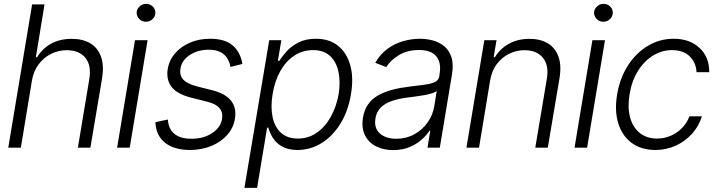

<svg xmlns="http://www.w3.org/2000/svg" viewBox="-20 -750 3640 975"><path d="M142.1 -340.8 85.9 0H22L143.1 -727.5H206.1L162.1 -459.5H168.5Q193.8 -502.4 238.5 -527.6Q283.2 -552.7 345.2 -552.7Q400.4 -552.7 438.5 -530Q476.6 -507.3 492.7 -462.9Q508.8 -418.5 498.5 -353L439 0H375.5L433.6 -349.1Q444.8 -417 414.1 -455.8Q383.3 -494.6 319.8 -495.1Q276.4 -495.1 239 -476.3Q201.7 -457.5 176 -423.1Q150.4 -388.7 142.1 -340.8Z M574.7 0 665.5 -545.9H729.5L638.7 0ZM720.7 -639.6Q701.2 -639.6 687.5 -653.3Q673.8 -667 673.8 -686.5Q674.8 -704.1 689 -717.3Q703.1 -730.5 721.7 -730.5Q741.7 -730.5 755.6 -717Q769.5 -703.6 769 -684.6Q768.6 -666 754.4 -652.8Q740.2 -639.6 720.7 -639.6Z M1210.9 -425.3 1150.4 -410.2Q1146 -434.6 1133.8 -454.3Q1121.6 -474.1 1098.6 -485.8Q1075.7 -497.6 1038.6 -497.6Q983.4 -497.1 943.1 -470.2Q902.8 -443.4 896.5 -401.9Q890.6 -367.2 910.9 -345.7Q931.2 -324.2 979.5 -311.5L1059.1 -291.5Q1125.5 -274.4 1153.8 -238Q1182.1 -201.7 1172.9 -146.5Q1165.5 -100.6 1134 -64.9Q1102.5 -29.3 1053.7 -9Q1004.9 11.2 944.3 11.7Q864.3 11.2 818.4 -24.9Q772.5 -61 769 -129.4L832.5 -143.1Q835.4 -95.2 865.7 -70.3Q896 -45.4 951.2 -45.4Q1014.6 -45.4 1057.6 -74.2Q1100.6 -103 1107.4 -145Q1113.3 -178.2 1095 -200.4Q1076.7 -222.7 1032.7 -233.4L947.8 -254.9Q879.4 -272.5 851.1 -309.3Q822.8 -346.2 832 -400.9Q839.8 -445.8 869.9 -480.2Q899.9 -514.6 945.8 -533.9Q991.7 -553.2 1046.9 -553.2Q1122.6 -553.2 1161.9 -519Q1201.2 -484.9 1210.9 -425.3Z M1221.2 204.1 1347.2 -545.9H1408.7L1391.1 -441.4H1398.9Q1414.1 -465.8 1438 -491.7Q1461.9 -517.6 1498 -535.4Q1534.2 -553.2 1584.5 -553.2Q1651.9 -553.2 1696.3 -517.8Q1740.7 -482.4 1758.5 -419.2Q1776.4 -356 1762.2 -271.5Q1748.5 -187 1709.5 -123.3Q1670.4 -59.6 1614.3 -24.2Q1558.1 11.2 1491.2 11.7Q1441.9 11.2 1411.6 -6.6Q1381.3 -24.4 1365.2 -50.5Q1349.1 -76.7 1342.3 -101.6H1336.4L1285.6 204.1ZM1492.7 -46.4Q1546.4 -46.4 1589.1 -76.4Q1631.8 -106.4 1660.2 -157.7Q1688.5 -209 1699.7 -272Q1709.5 -335 1698.7 -385.5Q1688 -436 1656 -465.8Q1624 -495.6 1569.3 -495.6Q1516.1 -495.6 1473.4 -466.8Q1430.7 -438 1402.8 -387.9Q1375 -337.9 1364.3 -272Q1353.5 -206.5 1364.3 -155.5Q1375 -104.5 1407.2 -75.4Q1439.5 -46.4 1492.7 -46.4Z M1976.1 12.2Q1926.8 12.2 1889.2 -7.1Q1851.6 -26.4 1833.3 -63.2Q1814.9 -100.1 1823.2 -152.8Q1830.1 -193.4 1849.9 -220.9Q1869.6 -248.5 1900.9 -266.1Q1932.1 -283.7 1972.2 -294.2Q2012.2 -304.7 2059.1 -310.1Q2106 -315.9 2138.4 -320.3Q2170.9 -324.7 2189.2 -333.7Q2207.5 -342.8 2210.9 -363.3L2212.4 -376Q2221.7 -432.1 2195.6 -464.1Q2169.4 -496.1 2107.9 -496.1Q2048.8 -496.1 2005.6 -470Q1962.4 -443.8 1941.4 -409.2L1885.7 -431.2Q1911.1 -475.6 1948.2 -502.4Q1985.4 -529.3 2028.1 -541.3Q2070.8 -553.2 2112.3 -553.2Q2143.6 -553.2 2175.8 -545.2Q2208 -537.1 2233.9 -516.8Q2259.8 -496.6 2272 -460.7Q2284.2 -424.8 2274.9 -370.1L2213.4 0H2150.9L2165 -86.4H2161.1Q2146 -62.5 2119.9 -39.8Q2093.8 -17.1 2057.9 -2.4Q2022 12.2 1976.1 12.2ZM1992.7 -45.4Q2043 -45.4 2083.7 -67.9Q2124.5 -90.3 2151.1 -127.7Q2177.7 -165 2185.1 -209.5L2197.8 -288.1Q2189.9 -281.2 2172.4 -275.9Q2154.8 -270.5 2133.1 -266.6Q2111.3 -262.7 2089.1 -259.8Q2066.9 -256.8 2050.3 -254.9Q2003.4 -249 1968.8 -236.8Q1934.1 -224.6 1913.1 -203.6Q1892.1 -182.6 1886.7 -149.4Q1878.4 -100.1 1908.4 -72.8Q1938.5 -45.4 1992.7 -45.4Z M2468.8 -340.8 2412.6 0H2348.6L2439.5 -545.9H2501.5L2486.8 -459.5H2493.2Q2518.6 -502 2563.7 -527.3Q2608.9 -552.7 2668.9 -552.7Q2724.1 -552.7 2762 -529.8Q2799.8 -506.8 2815.9 -462.4Q2832 -418 2821.3 -353L2761.7 0H2698.2L2756.8 -349.1Q2768.6 -416 2738 -455.3Q2707.5 -494.6 2644 -495.1Q2601.1 -495.1 2564 -476.3Q2526.9 -457.5 2501.7 -423.1Q2476.6 -388.7 2468.8 -340.8Z M2897.5 0 2988.3 -545.9H3052.2L2961.4 0ZM3043.5 -639.6Q3023.9 -639.6 3010.3 -653.3Q2996.6 -667 2996.6 -686.5Q2997.6 -704.1 3011.7 -717.3Q3025.9 -730.5 3044.4 -730.5Q3064.5 -730.5 3078.4 -717Q3092.3 -703.6 3091.8 -684.6Q3091.3 -666 3077.1 -652.8Q3063 -639.6 3043.5 -639.6Z M3308.1 11.7Q3234.4 11.2 3186.3 -25.4Q3138.2 -62 3119.1 -125.5Q3100.1 -189 3113.8 -270Q3127.4 -352.5 3168.2 -416.5Q3209 -480.5 3269.3 -516.8Q3329.6 -553.2 3400.9 -553.2Q3482.9 -553.2 3532.7 -506.3Q3582.5 -459.5 3581.5 -383.3H3517.1Q3515.1 -430.7 3483.2 -462.9Q3451.2 -495.1 3393.1 -495.6Q3340.8 -495.6 3295.4 -467.3Q3250 -439 3219 -388.7Q3188 -338.4 3177.2 -272Q3166 -206.1 3179.4 -155Q3192.9 -104 3228.3 -75.2Q3263.7 -46.4 3316.9 -46.4Q3353 -46.4 3385.5 -60.3Q3418 -74.2 3442.9 -99.4Q3467.8 -124.5 3481 -159.2H3544.4Q3528.8 -109.4 3494.4 -71Q3460 -32.7 3412.4 -10.7Q3364.7 11.2 3308.1 11.7Z"/></svg>

Font: Inter Tight Light
Style: Italic
Weight: 300
Italic angle: -9.39999°
Designer: Rasmus Andersson
Foundry: rsms
Version: Version 3.004